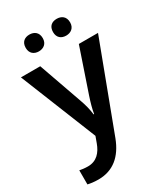

<svg xmlns="http://www.w3.org/2000/svg" viewBox="-237 -908 1020 1180"><g transform="rotate(-30 273.5 -318.0)"><path d="M116 -750C116 -710 143 -691 176 -691C209 -691 237 -710 237 -750C237 -792 209 -810 176 -810C143 -810 116 -792 116 -750ZM310 -750C310 -710 336 -691 370 -691C403 -691 431 -710 431 -750C431 -792 403 -810 370 -810C336 -810 310 -792 310 -750ZM0 -608 217 -68 201 -24C181 31 146 72 84 72C61 72 39 69 25 66V166C43 170 67 174 100 174C204 174 275 114 316 6L547 -608H411L307 -302C294 -263 282 -222 277 -188H273C269 -226 259 -263 245 -302L137 -608Z"/></g></svg>

Font: Noto Sans Malayalam UI SemiBold
Style: Regular
Weight: 600
Designer: Jelle Bosma - Monotype Design Team
Foundry: Monotype Imaging Inc.
Version: Version 2.104